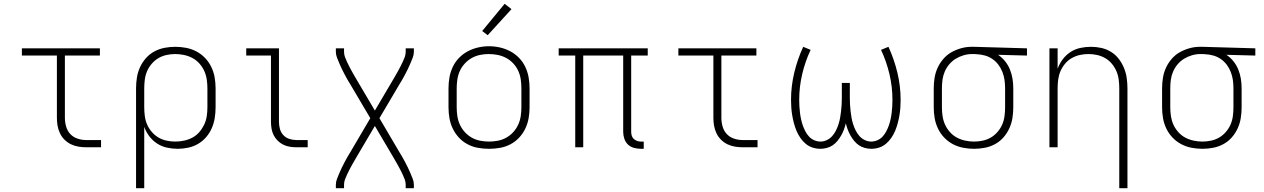

<svg xmlns="http://www.w3.org/2000/svg" viewBox="-20 -774 6640 1009"><path d="M433 0Q413 0 392 -3.5Q371 -7 352.5 -16Q334 -25 319 -40Q304 -55 295 -74Q286 -93 282.5 -113.5Q279 -134 279 -155V-482H95V-520H505V-482H321V-155Q321 -132 327.5 -109Q334 -86 349.5 -69.5Q365 -53 387.5 -45.5Q410 -38 433 -38H511V0Z M695 215V-310Q695 -338 699.5 -366.5Q704 -395 716 -421Q728 -447 747 -468.5Q766 -490 791 -503.5Q816 -517 844 -522.5Q872 -528 901 -528Q930 -528 958.5 -522.5Q987 -517 1012.5 -503.5Q1038 -490 1058 -469Q1078 -448 1090.5 -422Q1103 -396 1108 -367.5Q1113 -339 1113 -310V-210Q1113 -182 1108.5 -154Q1104 -126 1093 -100.5Q1082 -75 1063.5 -53.5Q1045 -32 1021 -18Q997 -4 969.5 2Q942 8 914 8Q886 8 858 2Q830 -4 806 -19.5Q782 -35 765 -57.5Q748 -80 738 -107V215ZM901 -30Q924 -30 947.5 -35Q971 -40 991.5 -51Q1012 -62 1027.5 -80Q1043 -98 1053 -119Q1063 -140 1066.5 -163.5Q1070 -187 1070 -210V-310Q1070 -333 1066.5 -356.5Q1063 -380 1053.5 -401Q1044 -422 1028 -440Q1012 -458 991.5 -469Q971 -480 947.5 -485Q924 -490 901 -490Q878 -490 855 -485Q832 -480 812.5 -468.5Q793 -457 777.5 -439Q762 -421 753 -400Q744 -379 741 -356Q738 -333 738 -310V-210Q738 -187 741 -164Q744 -141 753 -120Q762 -99 777.5 -81Q793 -63 812.5 -51.5Q832 -40 855 -35Q878 -30 901 -30Z M1538 0Q1520 0 1502 -3Q1484 -6 1468 -14Q1452 -22 1439 -35Q1426 -48 1418 -64Q1410 -80 1407 -98Q1404 -116 1404 -134V-482H1274V-520H1446V-134Q1446 -115 1451 -96.5Q1456 -78 1469 -64Q1482 -50 1500.5 -44Q1519 -38 1538 -38H1597V0Z M1745 215V197Q1745 181 1751 166Q1757 151 1763 136.5Q1769 122 1776 107.5Q1783 93 1790.5 79Q1798 65 1805.5 51.5Q1813 38 1822 24L1926 -153L1822 -329Q1813 -343 1805.5 -356.5Q1798 -370 1790.5 -384Q1783 -398 1776 -412.5Q1769 -427 1763 -441.5Q1757 -456 1751 -471Q1745 -486 1745 -502V-520H1788V-502Q1788 -487 1793 -474Q1798 -461 1804 -448Q1810 -435 1816.5 -422.5Q1823 -410 1830 -397.5Q1837 -385 1844 -373Q1851 -361 1858 -349L1950 -193L2042 -349Q2049 -361 2056 -373Q2063 -385 2070 -397.5Q2077 -410 2083.5 -422.5Q2090 -435 2096 -448Q2102 -461 2107 -474Q2112 -487 2112 -502V-520H2155V-502Q2155 -486 2149 -471Q2143 -456 2137 -441.5Q2131 -427 2124 -412.5Q2117 -398 2109.5 -384Q2102 -370 2094.5 -356.5Q2087 -343 2078 -329L1974 -153L2078 24Q2087 38 2094.5 51.5Q2102 65 2109.5 79Q2117 93 2124 107.5Q2131 122 2137 136.5Q2143 151 2149 166Q2155 181 2155 197V215H2112V197Q2112 182 2107 169Q2102 156 2096 143Q2090 130 2083.5 117.5Q2077 105 2070 92.5Q2063 80 2056 68Q2049 56 2042 44L1950 -112L1858 44Q1851 56 1844 68Q1837 80 1830 92.5Q1823 105 1816.5 117.5Q1810 130 1804 143Q1798 156 1793 169Q1788 182 1788 197V215Z M2550 8Q2521 8 2492.5 3Q2464 -2 2438 -15.5Q2412 -29 2392 -50.5Q2372 -72 2359.5 -98Q2347 -124 2342 -152.5Q2337 -181 2337 -210V-310Q2337 -339 2342 -367.5Q2347 -396 2359.5 -422.5Q2372 -449 2392.5 -470Q2413 -491 2438.5 -504.5Q2464 -518 2492.5 -524.5Q2521 -531 2550 -531Q2579 -531 2607.5 -524.5Q2636 -518 2661.5 -504.5Q2687 -491 2707.5 -470Q2728 -449 2740.5 -422.5Q2753 -396 2758 -367.5Q2763 -339 2763 -310V-210Q2763 -181 2758 -152.5Q2753 -124 2740.5 -98Q2728 -72 2708 -50.5Q2688 -29 2662 -15.5Q2636 -2 2607.5 3Q2579 8 2550 8ZM2550 -30Q2573 -30 2596.5 -34.5Q2620 -39 2640.5 -50.5Q2661 -62 2677 -79.5Q2693 -97 2703 -118.5Q2713 -140 2716.5 -163.5Q2720 -187 2720 -210V-310Q2720 -334 2716.5 -357.5Q2713 -381 2703 -402.5Q2693 -424 2676.5 -441.5Q2660 -459 2639 -470Q2618 -481 2594.5 -485.5Q2571 -490 2548 -490Q2524 -490 2501 -485Q2478 -480 2458 -468.5Q2438 -457 2422 -439.5Q2406 -422 2396.5 -401Q2387 -380 2383.5 -356.5Q2380 -333 2380 -310V-210Q2380 -187 2383.5 -163.5Q2387 -140 2397 -118.5Q2407 -97 2423 -79.5Q2439 -62 2459.5 -50.5Q2480 -39 2503.5 -34.5Q2527 -30 2550 -30ZM2543 -589 2514 -611 2632 -754 2668 -726Z M3348 8Q3330 8 3311.5 3Q3293 -2 3280 -14.5Q3267 -27 3261 -45Q3255 -63 3255 -81V-482H3045V0H3003V-482H2916V-520H3384V-482H3297V-81Q3297 -71 3300 -61Q3303 -51 3310.5 -44Q3318 -37 3328 -33.5Q3338 -30 3348 -30H3363V8Z M3883 0Q3863 0 3842 -3.5Q3821 -7 3802.5 -16Q3784 -25 3769 -40Q3754 -55 3745 -74Q3736 -93 3732.5 -113.5Q3729 -134 3729 -155V-482H3545V-520H3955V-482H3771V-155Q3771 -132 3777.5 -109Q3784 -86 3799.5 -69.5Q3815 -53 3837.5 -45.5Q3860 -38 3883 -38H3961V0Z M4291 8Q4270 8 4250 1.5Q4230 -5 4214 -18.5Q4198 -32 4186 -49.5Q4174 -67 4166 -86Q4158 -105 4152.5 -125.5Q4147 -146 4143.5 -166.5Q4140 -187 4138.5 -207.5Q4137 -228 4137 -249Q4137 -321 4154 -392Q4171 -463 4201 -528L4240 -512Q4211 -450 4195.5 -383.5Q4180 -317 4180 -249Q4180 -232 4181 -215.5Q4182 -199 4184 -182Q4186 -165 4189.5 -148.5Q4193 -132 4198.5 -116Q4204 -100 4212 -84.5Q4220 -69 4231.5 -56.5Q4243 -44 4259 -37Q4275 -30 4292 -30Q4309 -30 4325.5 -38Q4342 -46 4353.5 -59Q4365 -72 4373 -88Q4381 -104 4386.5 -121Q4392 -138 4395 -155Q4398 -172 4400 -189.5Q4402 -207 4403 -224.5Q4404 -242 4404 -260V-338H4446V-260Q4446 -242 4447 -224.5Q4448 -207 4450 -189.5Q4452 -172 4455 -155Q4458 -138 4463.5 -121Q4469 -104 4477 -88Q4485 -72 4496.5 -59Q4508 -46 4524.5 -38Q4541 -30 4558 -30Q4575 -30 4591 -37Q4607 -44 4618.5 -56.5Q4630 -69 4638 -84.5Q4646 -100 4651.5 -116Q4657 -132 4660.5 -148.5Q4664 -165 4666 -182Q4668 -199 4669 -215.5Q4670 -232 4670 -249Q4670 -317 4654.5 -383.5Q4639 -450 4610 -512L4649 -528Q4679 -463 4696 -392Q4713 -321 4713 -249Q4713 -228 4711.5 -207.5Q4710 -187 4706.5 -166.5Q4703 -146 4697.5 -125.5Q4692 -105 4684 -86Q4676 -67 4664 -49.5Q4652 -32 4636 -18.5Q4620 -5 4600 1.5Q4580 8 4559 8Q4542 8 4525 3.5Q4508 -1 4494 -10.5Q4480 -20 4469 -33.5Q4458 -47 4449.5 -62Q4441 -77 4435 -93Q4429 -109 4425 -126Q4421 -109 4415 -93Q4409 -77 4400.5 -62Q4392 -47 4381 -33.5Q4370 -20 4356 -10.5Q4342 -1 4325 3.5Q4308 8 4291 8Z M5099 8Q5070 8 5041.5 2.5Q5013 -3 4987.5 -16.5Q4962 -30 4942 -51Q4922 -72 4909.5 -98Q4897 -124 4892 -152.5Q4887 -181 4887 -210V-310Q4887 -338 4891.5 -365.5Q4896 -393 4907.5 -418Q4919 -443 4937.5 -464.5Q4956 -486 4980 -499.5Q5004 -513 5031 -520.5Q5058 -528 5085 -528Q5089 -528 5092.5 -528Q5096 -528 5100 -528L5377 -520V-482L5225 -486Q5246 -472 5262 -452Q5278 -432 5287.5 -408.5Q5297 -385 5301 -360Q5305 -335 5305 -310V-210Q5305 -182 5300.5 -153.5Q5296 -125 5284 -99Q5272 -73 5253 -51.5Q5234 -30 5209 -16.5Q5184 -3 5156 2.5Q5128 8 5099 8ZM5099 -30Q5122 -30 5145 -35Q5168 -40 5187.5 -51.5Q5207 -63 5222.5 -81Q5238 -99 5247 -120Q5256 -141 5259 -164Q5262 -187 5262 -210V-310Q5262 -332 5259 -353.5Q5256 -375 5248 -395.5Q5240 -416 5227 -433.5Q5214 -451 5196 -463.5Q5178 -476 5157 -482Q5136 -488 5114 -489L5100 -490Q5097 -490 5094 -490Q5091 -490 5088 -490Q5066 -490 5044 -483.5Q5022 -477 5003 -465.5Q4984 -454 4969 -436.5Q4954 -419 4945 -398Q4936 -377 4933 -355Q4930 -333 4930 -310V-210Q4930 -187 4933.5 -163.5Q4937 -140 4946.5 -119Q4956 -98 4972 -80Q4988 -62 5008.5 -51Q5029 -40 5052.5 -35Q5076 -30 5099 -30Z M5862 215V-310Q5862 -333 5859 -356Q5856 -379 5847 -400Q5838 -421 5823 -439Q5808 -457 5788 -468.5Q5768 -480 5745.5 -485Q5723 -490 5700 -490Q5677 -490 5654.5 -485Q5632 -480 5612 -468.5Q5592 -457 5577 -439Q5562 -421 5553 -400Q5544 -379 5541 -356Q5538 -333 5538 -310V0H5495V-520H5538V-413Q5548 -440 5565 -462.5Q5582 -485 5605.5 -500.5Q5629 -516 5657 -522Q5685 -528 5713 -528Q5741 -528 5768 -522Q5795 -516 5818.5 -501.5Q5842 -487 5859 -465Q5876 -443 5886.5 -417.5Q5897 -392 5901 -365Q5905 -338 5905 -310V215Z M6299 8Q6270 8 6241.5 2.5Q6213 -3 6187.5 -16.5Q6162 -30 6142 -51Q6122 -72 6109.5 -98Q6097 -124 6092 -152.5Q6087 -181 6087 -210V-310Q6087 -338 6091.5 -365.5Q6096 -393 6107.5 -418Q6119 -443 6137.5 -464.5Q6156 -486 6180 -499.5Q6204 -513 6231 -520.5Q6258 -528 6285 -528Q6289 -528 6292.5 -528Q6296 -528 6300 -528L6577 -520V-482L6425 -486Q6446 -472 6462 -452Q6478 -432 6487.5 -408.5Q6497 -385 6501 -360Q6505 -335 6505 -310V-210Q6505 -182 6500.5 -153.5Q6496 -125 6484 -99Q6472 -73 6453 -51.5Q6434 -30 6409 -16.5Q6384 -3 6356 2.5Q6328 8 6299 8ZM6299 -30Q6322 -30 6345 -35Q6368 -40 6387.5 -51.5Q6407 -63 6422.5 -81Q6438 -99 6447 -120Q6456 -141 6459 -164Q6462 -187 6462 -210V-310Q6462 -332 6459 -353.5Q6456 -375 6448 -395.5Q6440 -416 6427 -433.5Q6414 -451 6396 -463.5Q6378 -476 6357 -482Q6336 -488 6314 -489L6300 -490Q6297 -490 6294 -490Q6291 -490 6288 -490Q6266 -490 6244 -483.5Q6222 -477 6203 -465.5Q6184 -454 6169 -436.5Q6154 -419 6145 -398Q6136 -377 6133 -355Q6130 -333 6130 -310V-210Q6130 -187 6133.5 -163.5Q6137 -140 6146.5 -119Q6156 -98 6172 -80Q6188 -62 6208.5 -51Q6229 -40 6252.5 -35Q6276 -30 6299 -30Z"/></svg>

Font: Zed Sans Extralight Extended
Style: Regular
Weight: 200
Width: 7
Designer: Belleve Invis
Foundry: Belleve Invis
Version: Version 1.0.0; ttfautohint (v1.8.4)